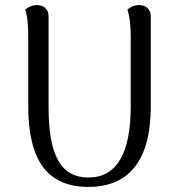

<svg xmlns="http://www.w3.org/2000/svg" viewBox="-20 -722 698 755"><path d="M573 -658C573 -686 553 -702 527 -702C504 -702 489 -691 481 -684C491 -655 494 -616 494 -577V-302C494 -120 439 -24 328 -24C220 -24 171 -109 171 -302V-658C171 -686 152 -702 125 -702C103 -702 87 -691 79 -684C89 -655 91 -616 91 -577V-305C91 -86 170 13 328 13C490 13 573 -95 573 -305Z"/></svg>

Font: Arima Koshi
Style: Regular
Weight: 400
Designer: Joana Correia and Natanael Gama
Foundry: NDISCOVER
Version: Version 1.019;PS 001.019;hotconv 1.0.88;makeotf.lib2.5.64775